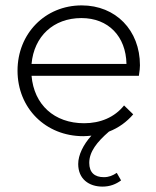

<svg xmlns="http://www.w3.org/2000/svg" viewBox="-20 -495 580 712"><path d="M289 10C299 10 309 9 319 8C289 41 270 80 270 113C270 169 310 197 360 197C388 197 410 188 429 174L413 146C398 156 384 162 365 162C331 162 311 145 311 109C311 68 339 32 384 -7C420 -21 450 -43 474 -71L440 -104C405 -60 352 -38 292 -38C181 -38 106 -107 97 -214H495C498 -232 499 -245 499 -253C499 -383 409 -475 283 -475C147 -475 45 -370 45 -233C45 -94 149 10 289 10ZM97 -258C106 -360 178 -428 282 -428C382 -428 447 -360 449 -258Z"/></svg>

Font: MV Cash ExtraLight
Style: Regular
Weight: 200
Designer: Rodrigo Fuenzalida
Foundry: fragTYPE
Version: Version 1.100;Glyphs 3.1.2 (3151)